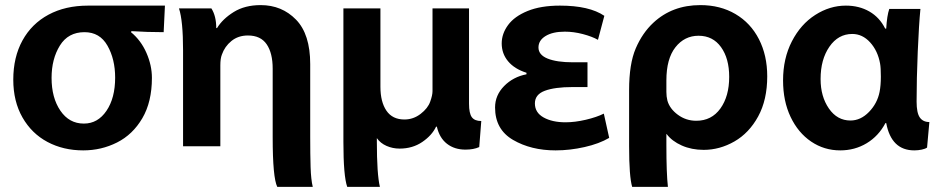

<svg xmlns="http://www.w3.org/2000/svg" viewBox="-20 -532 3678 752"><path d="M493 -406Q532 -374 553.5 -325Q575 -276 575 -227Q575 -133 537.5 -69Q500 -5 438.5 26Q377 57 306 57Q228 57 166 24Q104 -9 68 -72Q32 -135 32 -220Q32 -308 68 -373.5Q104 -439 170 -474.5Q236 -510 325 -510H502H592H626L621 -406Q557 -406 495 -410ZM309 -48Q363 -48 397 -98Q431 -148 431 -228Q431 -300 401 -353Q371 -406 311 -406Q247 -406 214.5 -353.5Q182 -301 182 -227Q182 -149 216.5 -98.5Q251 -48 308 -48Z M830 -422Q852 -458 895.5 -485Q939 -512 1001 -512Q1084 -512 1139.5 -455Q1195 -398 1195 -281V4Q1195 74 1196.5 122.5Q1198 171 1205 200H1066Q1048 164 1048 6V-263Q1048 -324 1024.5 -358.5Q1001 -393 951 -393Q913 -393 886.5 -371.5Q860 -350 849 -318Q843 -303 843 -276V41H697V-335Q697 -451 681 -499H808Q827 -469 827 -422Z M1688 -36Q1672 -2 1634 24Q1596 50 1545 50Q1518 50 1494 39.5Q1470 29 1456 9V22Q1456 151 1468 200H1340Q1325 158 1325 24V-499H1470V-192Q1470 -133 1493.5 -98.5Q1517 -64 1564 -64Q1599 -64 1627.5 -86Q1656 -108 1665 -134Q1674 -159 1674 -175V-499H1817V-126Q1817 -88 1828 -73Q1839 -58 1865 -58L1857 44Q1835 54 1803 54Q1760 54 1730.5 31Q1701 8 1691 -36Z M2042 -247Q1995 -262 1970 -292Q1945 -322 1945 -362Q1945 -400 1970 -434Q1995 -468 2046.5 -489Q2098 -510 2173 -510Q2288 -510 2347 -470L2322 -376Q2299 -389 2263 -398.5Q2227 -408 2192 -408Q2145 -408 2117 -391Q2089 -374 2089 -346Q2089 -317 2125 -302.5Q2161 -288 2224 -288H2281V-191H2222Q2153 -191 2114 -176.5Q2075 -162 2075 -127Q2075 -91 2109 -72Q2143 -53 2195 -53Q2232 -53 2274.5 -63Q2317 -73 2345 -87L2366 8Q2327 31 2269.5 44Q2212 57 2156 57Q2060 57 1989.5 16Q1919 -25 1919 -111Q1919 -159 1954.5 -195Q1990 -231 2042 -241Z M2590 36Q2590 147 2596 200H2456Q2444 160 2444 40V-179Q2444 -282 2470 -342.5Q2496 -403 2539 -443Q2613 -512 2723 -512Q2801 -512 2860.5 -477Q2920 -442 2952.5 -378.5Q2985 -315 2985 -233Q2985 -141 2949.5 -76Q2914 -11 2856.5 22Q2799 55 2736 55Q2689 55 2650.5 38Q2612 21 2591 -7H2590ZM2590 -172Q2590 -154 2594 -138Q2603 -106 2635 -82.5Q2667 -59 2707 -59Q2767 -59 2801.5 -107Q2836 -155 2836 -231Q2836 -303 2804 -347.5Q2772 -392 2716 -392Q2661 -392 2625.5 -347Q2590 -302 2590 -217Z M3585 -497Q3579 -436 3574.5 -329.5Q3570 -223 3570 -134Q3570 -90 3582.5 -72Q3595 -54 3620 -54L3611 46Q3604 51 3590 54Q3576 57 3561 57Q3471 57 3451 -50H3448Q3421 1 3374.5 29Q3328 57 3271 57Q3208 57 3157 22.5Q3106 -12 3076.5 -74Q3047 -136 3047 -217Q3047 -303 3081.5 -370Q3116 -437 3173 -473.5Q3230 -510 3293 -510Q3345 -510 3385 -487Q3425 -464 3447 -420H3451Q3454 -471 3463 -497ZM3194 -222Q3194 -154 3226.5 -107Q3259 -60 3311 -60Q3351 -60 3383.5 -93.5Q3416 -127 3425 -172Q3430 -197 3430 -232Q3430 -267 3427 -283Q3418 -333 3388 -366Q3358 -399 3318 -399Q3263 -399 3228.5 -349Q3194 -299 3194 -223Z"/></svg>

Font: LINE Seed Sans KR Bold
Style: Regular
Weight: 700
Designer: LINE BX Design & Sandoll Inc & Dalton Maag Ltd
Foundry: Sandoll Inc.
Version: Version 1.000